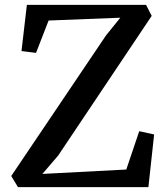

<svg xmlns="http://www.w3.org/2000/svg" viewBox="-20 -766 687 786"><path d="M53.5 0 26 -45.5 414 -621 472.5 -693.5 179 -682 127.5 -549.5 68 -557 90 -746H578L601 -701L218 -129L153.5 -54L497 -72L550 -229L611 -215.5L587.5 0Z"/></svg>

Font: Merriweather Medium
Style: Regular
Weight: 500
Version: Version 2.100